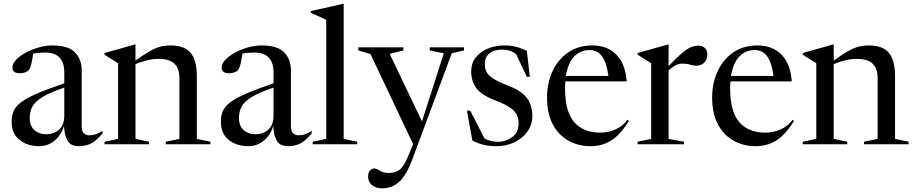

<svg xmlns="http://www.w3.org/2000/svg" viewBox="-20 -762 4832 1014"><path d="M521.5 -57.5Q484.5 -13.5 456 -1.8Q427.5 10 397.5 10Q354 10 337.2 -18Q320.5 -46 318 -97Q304.5 -50.5 269.2 -20.2Q234 10 186.5 10Q124.5 10 83 -23Q41.5 -56 41.5 -119Q41.5 -150.5 51.8 -175Q62 -199.5 90.8 -221.5Q119.5 -243.5 174.8 -267.5Q230 -291.5 319.5 -322V-380Q319.5 -484.5 217.5 -484.5Q183 -484.5 155 -478.5Q152 -452.5 146.2 -427.8Q140.5 -403 132 -392Q125.5 -384 112.2 -379.5Q99 -375 85 -375Q67 -375 56.2 -382.2Q45.5 -389.5 45.5 -405Q45.5 -426 65.5 -446.8Q85.5 -467.5 117.2 -484.5Q149 -501.5 185.8 -511.8Q222.5 -522 256 -522Q340.5 -522 376 -485.5Q411.5 -449 411.5 -389.5V-93Q411.5 -68.5 423 -58Q434.5 -47.5 453 -47.5Q487.5 -47.5 521.5 -71ZM137 -139.5Q137 -96.5 162 -74.8Q187 -53 223 -53Q266 -53 292.8 -78.2Q319.5 -103.5 319.5 -150.5V-299.5Q242.5 -273 203.2 -248.8Q164 -224.5 150.5 -198.2Q137 -172 137 -139.5Z M855.5 -13.5 927.5 -28.5V-350Q927.5 -400.5 901 -425.8Q874.5 -451 818 -451Q783.5 -451 751.2 -442.2Q719 -433.5 695.5 -423.5V-28.5L767 -13.5V0H532V-13.5L603.5 -28.5V-428L532 -473V-482L693.5 -527.5H695.5V-442Q741 -475 772 -492.2Q803 -509.5 828 -515.8Q853 -522 881 -522Q954.5 -522 987 -482.8Q1019.5 -443.5 1019.5 -358.5V-28.5L1091 -13.5V0H855.5Z M1626.5 -57.5Q1589.5 -13.5 1561 -1.8Q1532.5 10 1502.5 10Q1459 10 1442.2 -18Q1425.5 -46 1423 -97Q1409.5 -50.5 1374.2 -20.2Q1339 10 1291.5 10Q1229.5 10 1188 -23Q1146.5 -56 1146.5 -119Q1146.5 -150.5 1156.8 -175Q1167 -199.5 1195.8 -221.5Q1224.5 -243.5 1279.8 -267.5Q1335 -291.5 1424.5 -322V-380Q1424.5 -484.5 1322.5 -484.5Q1288 -484.5 1260 -478.5Q1257 -452.5 1251.2 -427.8Q1245.5 -403 1237 -392Q1230.5 -384 1217.2 -379.5Q1204 -375 1190 -375Q1172 -375 1161.2 -382.2Q1150.5 -389.5 1150.5 -405Q1150.5 -426 1170.5 -446.8Q1190.5 -467.5 1222.2 -484.5Q1254 -501.5 1290.8 -511.8Q1327.5 -522 1361 -522Q1445.5 -522 1481 -485.5Q1516.5 -449 1516.5 -389.5V-93Q1516.5 -68.5 1528 -58Q1539.5 -47.5 1558 -47.5Q1592.5 -47.5 1626.5 -71ZM1242 -139.5Q1242 -96.5 1267 -74.8Q1292 -53 1328 -53Q1371 -53 1397.8 -78.2Q1424.5 -103.5 1424.5 -150.5V-299.5Q1347.5 -273 1308.2 -248.8Q1269 -224.5 1255.5 -198.2Q1242 -172 1242 -139.5Z M1795 -28.5 1866.5 -13.5V0H1631.5V-13.5L1703 -28.5V-657.5L1621.5 -694.5V-703.5L1793 -742H1795Z M1998 232.5Q1966 232.5 1945 216.2Q1924 200 1924 169.5Q1924 148 1934.8 137.8Q1945.5 127.5 1956.5 127.5Q1967 127.5 1985.8 139.5Q2004.5 151.5 2034 151.5Q2067.5 151.5 2089.8 135Q2112 118.5 2135 64L2162 -0.5L1936.5 -476.5L1872.5 -495.5V-512H2110.5V-495.5L2038 -477.5L2208.5 -121L2324 -480.5L2249.5 -495.5V-512H2430.5V-495.5L2366 -481L2158.5 77.5Q2125.5 166 2087.2 199.2Q2049 232.5 1998 232.5Z M2644.5 -522Q2678.5 -522 2706 -514.8Q2733.5 -507.5 2762.5 -493L2778 -356H2762.5L2705.5 -476.5Q2674.5 -500 2632 -500Q2588.5 -500 2564.5 -480Q2540.5 -460 2540.5 -422Q2540.5 -401.5 2548.5 -384Q2556.5 -366.5 2581.8 -349.2Q2607 -332 2659.5 -311.5Q2738 -281 2764.8 -241.8Q2791.5 -202.5 2791.5 -150.5Q2791.5 -103 2765.2 -66.8Q2739 -30.5 2696 -10.2Q2653 10 2601.5 10Q2563.5 10 2533 2.5Q2502.5 -5 2474.5 -20L2446 -177.5H2463.5L2538.5 -31Q2571 -13 2609 -13Q2651 -13 2685 -37.8Q2719 -62.5 2719 -112.5Q2719 -150.5 2693.2 -177.8Q2667.5 -205 2594.5 -232.5Q2522 -260 2495.2 -297Q2468.5 -334 2468.5 -384Q2468.5 -428.5 2493 -459.2Q2517.5 -490 2557.5 -506Q2597.5 -522 2644.5 -522Z M3108.5 -522Q3187.5 -522 3235.2 -473.5Q3283 -425 3289.5 -332H2965.5Q2964 -315.5 2964 -297.5Q2964 -172 3012.5 -116.8Q3061 -61.5 3150 -61.5Q3191.5 -61.5 3230 -78.2Q3268.5 -95 3293.5 -129L3301.5 -123.5Q3255 -49 3207.2 -19.5Q3159.5 10 3099 10Q3034 10 2981.8 -19.2Q2929.5 -48.5 2899.2 -105.8Q2869 -163 2869 -247Q2869 -321.5 2897.2 -384Q2925.5 -446.5 2979.2 -484.2Q3033 -522 3108.5 -522ZM3093.5 -497.5Q3043.5 -497.5 3011.2 -462Q2979 -426.5 2968.5 -361H3193Q3184 -431 3159.8 -464.2Q3135.5 -497.5 3093.5 -497.5Z M3667.5 -521Q3689.5 -521 3702.5 -508.5Q3715.5 -496 3715.5 -474Q3715.5 -447.5 3699.2 -431.2Q3683 -415 3658 -415Q3641 -415 3624.2 -420.5Q3607.5 -426 3584 -426Q3564 -426 3546.5 -416.2Q3529 -406.5 3511 -390.5V-28.5L3592.5 -13.5V0H3347.5V-13.5L3419 -28.5V-428L3347.5 -473V-482L3509 -527.5H3511V-413Q3559 -463 3587.2 -485.8Q3615.5 -508.5 3633.2 -514.8Q3651 -521 3667.5 -521Z M3980.5 -522Q4059.5 -522 4107.2 -473.5Q4155 -425 4161.5 -332H3837.5Q3836 -315.5 3836 -297.5Q3836 -172 3884.5 -116.8Q3933 -61.5 4022 -61.5Q4063.5 -61.5 4102 -78.2Q4140.5 -95 4165.5 -129L4173.5 -123.5Q4127 -49 4079.2 -19.5Q4031.5 10 3971 10Q3906 10 3853.8 -19.2Q3801.5 -48.5 3771.2 -105.8Q3741 -163 3741 -247Q3741 -321.5 3769.2 -384Q3797.5 -446.5 3851.2 -484.2Q3905 -522 3980.5 -522ZM3965.5 -497.5Q3915.5 -497.5 3883.2 -462Q3851 -426.5 3840.5 -361H4065Q4056 -431 4031.8 -464.2Q4007.5 -497.5 3965.5 -497.5Z M4543 -13.5 4615 -28.5V-350Q4615 -400.5 4588.5 -425.8Q4562 -451 4505.5 -451Q4471 -451 4438.8 -442.2Q4406.5 -433.5 4383 -423.5V-28.5L4454.5 -13.5V0H4219.5V-13.5L4291 -28.5V-428L4219.5 -473V-482L4381 -527.5H4383V-442Q4428.5 -475 4459.5 -492.2Q4490.5 -509.5 4515.5 -515.8Q4540.5 -522 4568.5 -522Q4642 -522 4674.5 -482.8Q4707 -443.5 4707 -358.5V-28.5L4778.5 -13.5V0H4543Z"/></svg>

Font: Newsreader 72pt
Style: Regular
Weight: 400
Designer: Hugues Gentile
Foundry: Production Type
Version: Version 1.003; ttfautohint (v1.8.3)